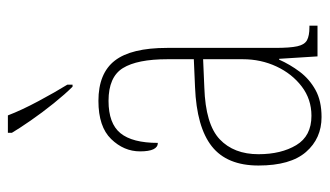

<svg xmlns="http://www.w3.org/2000/svg" viewBox="-190 -616 816 475"><g transform="rotate(-90 217.5 -378.0)"><path d="M166 10Q113 10 79.5 -28.5Q46 -67 46 -146Q46 -224 93.5 -261.5Q141 -299 240 -303L309 -306V-371Q309 -446 287 -481.5Q265 -517 206 -517Q150 -517 126 -487.5Q102 -458 102 -395Q81 -395 81 -439Q81 -479 111.5 -510.5Q142 -542 206 -542Q274 -542 305.5 -501.5Q337 -461 337 -372V-105Q337 -68 341 -50Q345 -32 356 -26Q367 -20 388 -20H392V0H316L310 -95H308Q296 -68 278 -44Q260 -20 233 -5Q206 10 166 10ZM169 -15Q210 -15 241.5 -39Q273 -63 291 -101.5Q309 -140 309 -185V-283L239 -280Q148 -277 111 -242Q74 -207 74 -146Q74 -90 96.5 -52.5Q119 -15 169 -15ZM241 -606Q223 -624 200 -652.5Q177 -681 157 -710Q137 -739 127 -756V-766H170Q183 -732 205.5 -690Q228 -648 246 -619V-606Z"/></g></svg>

Font: Noto Serif Ethiopic Condensed Thin
Style: Regular
Weight: 100
Width: 3
Designer: Monotype Design Team
Foundry: Monotype Imaging Inc.
Version: Version 2.102; ttfautohint (v1.8.4.7-5d5b)